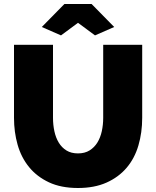

<svg xmlns="http://www.w3.org/2000/svg" viewBox="-20 -934 781 960"><path d="M370 -167Q404 -167 428 -182Q452 -197 467 -221.5Q482 -246 489 -278Q496 -310 496 -345V-710H691V-345Q691 -271 672 -206.5Q653 -142 613 -95Q573 -48 512.5 -21Q452 6 370 6Q285 6 224.5 -22.5Q164 -51 125 -99Q86 -147 68 -210.5Q50 -274 50 -345V-710H245V-345Q245 -310 252 -277.5Q259 -245 274 -220.5Q289 -196 312.5 -181.5Q336 -167 370 -167ZM189 -799 302 -914H438L551 -799L455 -757L370 -820L285 -757Z"/></svg>

Font: Raleway
Style: Heavy
Weight: 900
Designer: Matt McInerney, Pablo Impallari, Rodrigo Fuenzalida
Foundry: Matt McInerney, Pablo Impallari, Rodrigo Fuenzalida
Version: Version 2.001; ttfautohint (v0.8) -G 200 -r 50